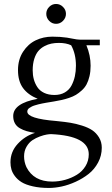

<svg xmlns="http://www.w3.org/2000/svg" viewBox="-20 -637 560 958"><path d="M32.2 172.9Q32.2 120.1 68.4 80.8Q104.5 41.5 154.8 25.9Q130.9 22.5 113 17.3Q95.2 12.2 79.1 2.9Q63 -6.3 54.4 -21.7Q45.9 -37.1 45.9 -58.1Q45.9 -121.6 168 -144Q119.1 -164.1 94.5 -198.2Q69.8 -232.4 69.8 -287.1Q69.8 -339.8 95 -378.7Q120.1 -417.5 158.2 -435.8Q196.3 -454.1 241.2 -454.1Q280.8 -454.1 314 -449.2Q324.7 -447.3 339.1 -444.6Q353.5 -441.9 362.8 -440.4Q372.1 -439 380.9 -439H478V-411.1H411.1Q432.1 -360.8 432.1 -309.1Q432.1 -280.3 426.5 -256.6Q420.9 -232.9 411.9 -216.1Q402.8 -199.2 387.9 -185.8Q373 -172.4 358.9 -163.8Q344.7 -155.3 324.2 -148.4Q303.7 -141.6 287.8 -138.2Q272 -134.8 250 -130.9Q243.7 -129.9 230.7 -127.7Q217.8 -125.5 210.2 -124.3Q202.6 -123 190.4 -120.6Q178.2 -118.2 170.9 -116.2Q163.6 -114.3 153.8 -111.3Q144 -108.4 138.2 -105.2Q132.3 -102.1 126.7 -98.4Q121.1 -94.7 118.7 -90.1Q116.2 -85.4 116.2 -80.1Q116.2 -44.9 260.7 -33.2Q267.1 -32.7 270 -32.2Q304.7 -28.8 331.5 -24.4Q358.4 -20 389.4 -10.3Q420.4 -0.5 440.4 12.9Q460.4 26.4 474.1 48.8Q487.8 71.3 487.8 100.1Q487.8 139.6 469.5 173.8Q451.2 208 422.4 230.7Q393.6 253.4 357.9 269.8Q322.3 286.1 288.1 293.5Q253.9 300.8 224.1 300.8Q178.7 300.8 143.6 292.7Q108.4 284.7 87.9 272Q67.4 259.3 54.4 241.9Q41.5 224.6 36.9 208Q32.2 191.4 32.2 172.9ZM100.1 143.1Q100.1 170.9 111.8 196.8Q148.4 269 240.2 269Q272.9 269 304.7 260.3Q336.4 251.5 363.3 235.1Q390.1 218.8 406.5 192.1Q422.9 165.5 422.9 132.8Q422.9 41 234.9 32.2Q226.6 32.2 212.9 34.4Q199.2 36.6 179 43.9Q158.7 51.3 141.6 62.7Q124.5 74.2 112.3 95.2Q100.1 116.2 100.1 143.1ZM143.1 -286.1Q143.1 -262.2 148.7 -241.5Q154.3 -220.7 166.3 -202.4Q178.2 -184.1 200.2 -173.6Q222.2 -163.1 252 -163.1Q281.7 -163.1 303.5 -175.8Q325.2 -188.5 336.7 -210.2Q348.1 -231.9 353.5 -256.3Q358.9 -280.8 358.9 -309.1Q358.9 -368.2 335 -411.1Q310.1 -422.9 273.9 -422.9Q253.9 -422.9 236.6 -419.4Q219.2 -416 201.7 -406.7Q184.1 -397.5 171.4 -382.6Q158.7 -367.7 150.9 -343Q143.1 -318.4 143.1 -286.1ZM225.3 -533Q210.9 -547.9 210.9 -567.9Q210.9 -587.9 225.3 -602.5Q239.7 -617.2 259.8 -617.2Q279.8 -617.2 294.4 -602.5Q309.1 -587.9 309.1 -567.9Q309.1 -547.9 294.4 -533Q279.8 -518.1 259.8 -518.1Q239.7 -518.1 225.3 -533Z"/></svg>

Font: Dehuti Alt
Style: Book
Weight: 400
Version: Version 1.2